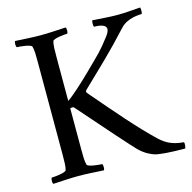

<svg xmlns="http://www.w3.org/2000/svg" viewBox="-97 -743 842 843"><g transform="rotate(-15 323.5 -321.5)"><path d="M538.1 -70.3C462.9 -141.6 385.7 -232.4 292 -341.8C288.1 -346.7 284.2 -351.6 290 -357.4C375 -439.5 429.7 -489.3 513.7 -581.1C546.9 -617.2 601.6 -616.2 610.4 -617.2C615.2 -617.2 614.3 -640.6 612.3 -646.5C573.2 -644.5 549.8 -640.6 506.8 -640.6C470.7 -640.6 430.7 -644.5 394.5 -646.5C391.6 -637.7 391.6 -623 394.5 -617.2C403.3 -617.2 449.2 -617.2 449.2 -592.8C449.2 -583 441.4 -570.3 435.5 -562.5C389.6 -502.9 387.7 -503.9 311.5 -428.7C271.5 -389.6 221.7 -344.7 201.2 -332V-530.3C201.2 -559.6 201.2 -586.9 206.1 -602.5C209 -613.3 261.7 -618.2 273.4 -618.2C277.3 -623 278.3 -641.6 273.4 -646.5C233.4 -644.5 197.3 -641.6 159.2 -641.6C121.1 -641.6 84 -644.5 43.9 -646.5C39.1 -641.6 40 -623 43.9 -618.2C55.7 -618.2 108.4 -613.3 111.3 -602.5C116.2 -586.9 116.2 -559.6 116.2 -530.3V-113.3C116.2 -84 116.2 -56.6 111.3 -41C108.4 -30.3 55.7 -25.4 43.9 -25.4C40 -20.5 39.1 -2 43.9 2.9C84 1 121.1 -2 159.2 -2C197.3 -2 233.4 1 273.4 2.9C278.3 -2 277.3 -20.5 273.4 -25.4C261.7 -25.4 209 -30.3 206.1 -41C201.2 -56.6 201.2 -84 201.2 -113.3V-297.9C203.1 -298.8 207 -299.8 210 -299.8C213.9 -299.8 216.8 -299.8 218.8 -296.9C329.1 -170.9 418 -70.3 438.5 -49.8C465.8 -22.5 491.2 -12.7 504.9 -7.8C524.4 -1 578.1 2.9 643.6 2.9C644.5 1 649.4 -20.5 644.5 -25.4C590.8 -29.3 562.5 -47.9 538.1 -70.3Z"/></g></svg>

Font: Crimson
Style: Roman
Weight: 400
Version: Version 0.2